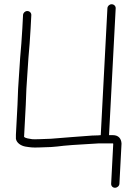

<svg xmlns="http://www.w3.org/2000/svg" viewBox="-20 -712 640 905"><path d="M88.6 -641 85.3 -578C82.8 -530 78.9 -483.6 75.1 -441C73 -401.6 67.6 -336.3 65.3 -292C64.6 -265.3 63.6 -241 62.5 -219L55 -77C54.7 -70.3 54.7 -64 55 -58C58.2 -38.2 78.4 -24.9 100.1 -21C124.1 -17.3 132.6 -15.8 164.9 -17L221 -19C239.7 -20.3 259.5 -22.3 280.3 -25C334.8 -30.4 389.7 -31.9 443.9 -36H512.9C513.5 -34.7 513.8 -33.7 513.7 -33L503.9 154C503.4 164.6 511.3 173 521.9 173C532.5 173 542.4 164.6 542.9 154L552.8 -35C551.9 -58.8 538.3 -75 511.9 -75H493.9L525.3 -673C525.8 -683.6 516.8 -692 506.3 -692C495.7 -692 486.8 -683.6 486.3 -673L454.9 -75C451.6 -75 447.9 -74.7 443.9 -74C435.2 -74 425.2 -73.7 413.8 -73C349.3 -69 284.3 -62.6 220 -58L165.9 -56C148.6 -55.3 136.9 -55.3 130.9 -56C119.1 -58.4 100.7 -59.4 93.5 -67L101.5 -219C102.6 -241 103.6 -265.7 104.4 -293C106.7 -337 112 -400.4 114.1 -440C117.9 -482.4 121.8 -529.7 124.3 -578L127.6 -641C128.1 -651.6 119.2 -660 108.6 -660C98 -660 89.1 -651.6 88.6 -641Z"/></svg>

Font: Just Breathe
Style: Obl1
Weight: 400
Foundry: Cannot Into Space Fonts
Version: Version 0.72